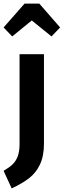

<svg xmlns="http://www.w3.org/2000/svg" viewBox="-58 -832 355 1070"><path d="M187 -31Q187 38 164.5 85Q142 132 103.5 161.5Q65 191 7 218L-38 120Q-7 102 11.5 84.5Q30 67 40.5 40Q51 13 51 -29V-530H187ZM-38 -679 79 -812H161L277 -679L229 -629L119 -718L10 -629Z"/></svg>

Font: Fira Sans Compressed SemiBold
Style: Regular
Weight: 600
Width: 1
Designer: bBox Type GmbH & Carrois Corporate GbR & Edenspiekermann AG
Foundry: bBox Type GmbH & Carrois Corporate GbR & Edenspiekermann AG
Version: Version 4.301